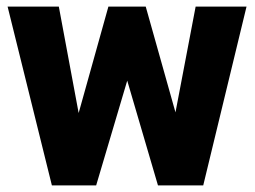

<svg xmlns="http://www.w3.org/2000/svg" viewBox="-20 -561 772 581"><path d="M511 -221 572 -541H726L595 0H458L365 -317L271 0H137L3 -541H158L218 -219L308 -541H421Z"/></svg>

Font: Freesentation 9 Black
Style: Regular
Weight: 900
Designer: glyphs from Roboto by Christian Robertson / Hangul glyphs from Noto Sans CJK(Source Han Sans) by Jang Soo-young and Kang
Foundry: PT&
Version: Version 2.001